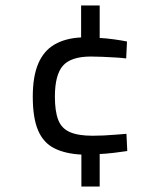

<svg xmlns="http://www.w3.org/2000/svg" viewBox="-20 -602 600 703"><path d="M278 81V-36Q219 -39 179 -59Q139 -79 119.5 -124.5Q100 -170 100 -248Q100 -322 120 -369Q140 -416 179.5 -439Q219 -462 277 -465V-582H345V-463Q368 -462 397 -458Q426 -454 445 -450L442 -388Q428 -390 403.5 -391.5Q379 -393 354.5 -394Q330 -395 313 -395Q240 -395 210.5 -361.5Q181 -328 181 -248Q181 -195 193 -163.5Q205 -132 235.5 -118.5Q266 -105 319 -105Q337 -105 360 -106Q383 -107 405 -109Q427 -111 443 -112L446 -49Q427 -46 397.5 -42.5Q368 -39 345 -38V81Z"/></svg>

Font: Cairo Play
Style: Regular
Weight: 400
Designer: Mohamed Gaber, Accademia di Belle Arti di Urbino
Foundry: Kief Type Foundry, Accademia di Belle Arti di Urbino
Version: Version 3.119